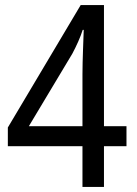

<svg xmlns="http://www.w3.org/2000/svg" viewBox="-20 -739 540 759"><path d="M306 -161V0H391V-161H480V-240H391V-719H299L11 -235V-161ZM306 -240H94L266 -527C282 -557 298 -592 307 -621H311C310 -582 306 -503 306 -445Z"/></svg>

Font: Noto Sans Devanagari UI SemiCondensed
Style: Regular
Weight: 400
Width: 4
Designer: Jelle Bosma - Monotype Design Team
Foundry: Monotype Imaging Inc.
Version: Version 2.004